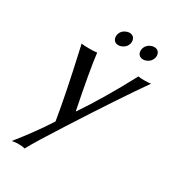

<svg xmlns="http://www.w3.org/2000/svg" viewBox="-204 -729 968 1076"><g transform="rotate(30 280.0 -191.0)"><path d="M109.9 -432.1Q124 -429.2 161.1 -429.2Q197.3 -429.2 210.9 -432.1Q222.7 -329.6 271.5 -87.4H273.4Q370.6 -230.5 478 -432.1Q488.3 -429.2 516.1 -429.2Q548.8 -429.2 559.6 -432.1Q449.2 -275.4 262.7 15.6Q157.7 179.2 127.4 236.8Q111.8 231.9 79.6 231.9Q61 232.4 43.5 236.8Q131.3 128.4 201.7 19Q176.3 -139.6 114.3 -413.6Q111.8 -424.3 109.9 -432.1ZM256.8 -573.2Q263.2 -603.5 293.9 -615.2Q303.2 -619.1 312.5 -619.1Q340.8 -619.1 348.1 -592.8Q350.6 -582.5 348.6 -573.2Q342.3 -543 311.5 -530.8Q302.2 -526.9 293 -526.9Q264.6 -526.9 257.3 -553.2Q254.9 -563.5 256.8 -573.2ZM417 -573.2Q423.3 -603.5 454.1 -615.2Q463.4 -619.1 472.7 -619.1Q501 -619.1 508.3 -592.8Q510.7 -582.5 508.8 -573.2Q502.4 -543 471.7 -530.8Q462.4 -526.9 453.1 -526.9Q424.8 -526.9 417 -553.2Q415 -563.5 417 -573.2Z"/></g></svg>

Font: Linux Biolinum Capitals O
Style: Italic Samll Caps
Weight: 400
Italic angle: -12°
Designer: Philipp H. Poll
Foundry: Philipp H. Poll
Version: Version 0.6.2